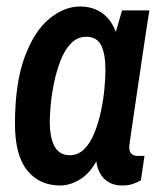

<svg xmlns="http://www.w3.org/2000/svg" viewBox="-20 -558 496 590"><path d="M165 12Q101 12 63.5 -34.5Q26 -81 26 -177Q26 -302 55.5 -382Q85 -462 131 -500Q177 -538 226 -538Q265 -538 293 -518.5Q321 -499 336 -460L355 -526H439Q439 -526 435.5 -504Q432 -482 426.5 -445.5Q421 -409 414.5 -365Q408 -321 401.5 -277Q395 -233 389.5 -195Q384 -157 380.5 -133.5Q377 -110 377 -107Q377 -92 384 -85.5Q391 -79 401 -79H424L413 -4Q405 1 390.5 6.5Q376 12 355 12Q323 12 302 -7Q281 -26 276 -62Q254 -23 224 -5.5Q194 12 165 12ZM194 -81Q220 -81 239 -100Q258 -119 270.5 -150.5Q283 -182 290.5 -217.5Q298 -253 301 -286.5Q304 -320 304 -343Q304 -392 291 -418.5Q278 -445 245 -445Q218 -445 198.5 -425Q179 -405 166.5 -373Q154 -341 146.5 -305.5Q139 -270 136 -237.5Q133 -205 133 -185Q133 -134 148 -107.5Q163 -81 194 -81Z"/></svg>

Font: Archivo Narrow SemiBold
Style: Italic
Weight: 600
Italic angle: -8°
Designer: Hector Gatti
Foundry: Omnibus-Type
Version: Version 3.002